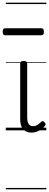

<svg xmlns="http://www.w3.org/2000/svg" viewBox="-43 -968 364 1426"><path d="M192 17Q171 17 155.5 10.5Q140 4 129 -8Q118 -20 112.5 -38.5Q107 -57 107 -82V-496Q107 -506 113 -510.5Q119 -515 132 -515Q146 -515 152.5 -510.5Q159 -506 159 -496V-94Q159 -74 163.5 -60Q168 -46 177.5 -38.5Q187 -31 202 -31Q213 -31 223 -34.5Q233 -38 243 -45.5Q253 -53 263 -63Q269 -69 275.5 -68Q282 -67 288 -59Q293 -54 295 -48Q297 -42 292 -35Q281 -20 264.5 -8Q248 4 229.5 10.5Q211 17 192 17ZM-4 -706Q-15 -706 -19 -712.5Q-23 -719 -23 -731Q-23 -744 -19 -751Q-15 -758 -4 -758H264Q275 -758 279 -751Q283 -744 283 -731Q283 -719 279 -712.5Q275 -706 264 -706ZM0 428H301V438H0ZM0 -20H301V0H0ZM0 -505H301V-500H0ZM0 -948H301V-938H0Z"/></svg>

Font: Playwrite US Modern Guides
Style: Regular
Weight: 400
Designer: Veronika Burian, José Scaglione
Foundry: TypeTogether
Version: Version 1.003